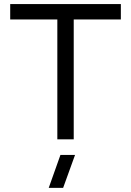

<svg xmlns="http://www.w3.org/2000/svg" viewBox="-20 -680 640 937"><path d="M569.8 -660.2V-585H339.8V0H259.8V-585H29.8V-660.2ZM217.8 236.8 274.9 76.2H346.2L288.1 236.8Z"/></svg>

Font: Human Sans
Style: Regular
Weight: 400
Designer: Tim Radville
Foundry: Continuum
Version: Version 1.000;FEAKit 1.0